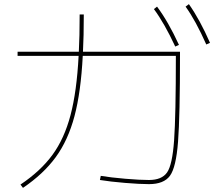

<svg xmlns="http://www.w3.org/2000/svg" viewBox="-20 -875 1040 928"><path d="M463 -5 467 -25Q515 -17 585.5 -11Q656 -5 700 -5Q762 -5 787.5 -41.5Q813 -78 821.5 -197Q830 -316 830 -605H380Q371 -430 340 -313.5Q309 -197 249.5 -115.5Q190 -34 91 33L79 17Q176 -48 233.5 -126.5Q291 -205 321 -319Q351 -433 360 -605H65V-625H361Q365 -698 365 -805H385Q385 -698 381 -625H850V-615Q850 -313 840.5 -189.5Q831 -66 801.5 -25.5Q772 15 700 15Q656 15 584 9Q512 3 463 -5ZM739 -843Q793 -771 845 -658L827 -650Q775 -762 724 -831ZM893 -855Q946 -780 995 -668L977 -660Q926 -775 877 -843Z"/></svg>

Font: Enso Thin
Style: Regular
Weight: 100
Designer: Coji Morishita
Foundry: UNDERFOREST DESIGN
Version: Version 1.000